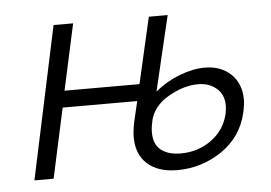

<svg xmlns="http://www.w3.org/2000/svg" viewBox="-39 -462 731 518"><g transform="rotate(-5 327.0 -203.5)"><path d="M617 -168Q617 -154 612 -132Q597 -68 542.5 -31Q488 6 422 6Q370 6 341 -20Q312 -46 312 -93Q312 -109 317 -134L330 -189H128L87 0H35L123 -413H176L137 -234H340L381 -413H432L384 -210Q414 -235 450.5 -249Q487 -263 519 -263Q563 -263 590 -237Q617 -211 617 -168ZM567 -156Q567 -186 547 -203Q527 -220 497 -220Q459 -220 417.5 -196.5Q376 -173 366 -133V-131Q362 -116 362 -101Q362 -69 381.5 -53.5Q401 -38 435 -38Q481 -38 517 -63.5Q553 -89 564 -132Q567 -146 567 -156Z"/></g></svg>

Font: Ysabeau Semilight
Style: Italic
Weight: 300
Italic angle: -12°
Designer: Christian Thalmann (Catharsis Fonts)
Version: Version 0.003